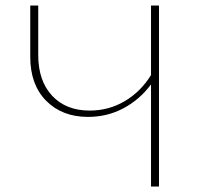

<svg xmlns="http://www.w3.org/2000/svg" viewBox="-20 -678 719 698"><path d="M558 -658V0H529V-371Q488 -316 429 -284.5Q370 -253 300 -253Q206 -253 148 -311.5Q90 -370 90 -471V-658H119V-478Q119 -384 169.5 -330Q220 -276 306 -276Q375 -276 433 -310Q491 -344 529 -405V-658Z"/></svg>

Font: Ysabeau Infant Extralight
Style: Regular
Weight: 200
Designer: Christian Thalmann (Catharsis Fonts)
Version: Version 0.003